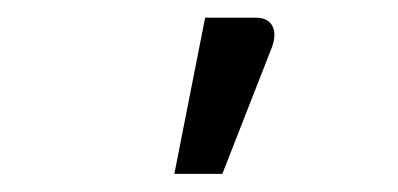

<svg xmlns="http://www.w3.org/2000/svg" viewBox="-20 -766 440 212"><path d="M172.5 -574 206.5 -746.5H262Q275.5 -746.5 280.5 -737.8Q285.5 -729 280.5 -714.5L225.5 -574Z"/></svg>

Font: Lato
Style: Regular
Weight: 400
Designer: Lukasz Dziedzic with Adam Twardoch and Botio Nikoltchev
Foundry: tyPoland Lukasz Dziedzic
Version: Version 2.015; 2015-08-06; http://www.latofonts.com/